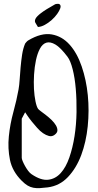

<svg xmlns="http://www.w3.org/2000/svg" viewBox="-20 -972 506 996"><path d="M92.8 -34.2Q43.9 -83 31.7 -142.6Q19.5 -202.1 25.9 -265.1Q32.2 -328.1 49.3 -390.6Q66.4 -453.1 76.2 -507.8Q80.1 -529.3 82 -559.6Q84 -589.8 86.9 -623Q89.8 -656.2 94.7 -688.5Q99.6 -720.7 110.4 -746.1Q111.3 -748 117.2 -754.4Q123 -760.7 127 -762.7Q194.3 -802.7 248 -793.5Q301.8 -784.2 340.8 -740.7Q379.9 -697.3 403.8 -627.4Q427.7 -557.6 435.5 -478Q443.4 -398.4 435.1 -316.9Q426.8 -235.4 401.4 -167.5Q376 -99.6 332.5 -53.7Q289.1 -7.8 227.5 0Q204.1 2.9 186.5 3.9Q168.9 4.9 153.3 2Q137.7 -1 123.5 -9.3Q109.4 -17.6 92.8 -34.2ZM143.6 -68.4Q192.4 -35.2 230 -39.6Q267.6 -43.9 294.9 -74.2Q322.3 -104.5 339.8 -155.3Q357.4 -206.1 366.7 -266.1Q376 -326.2 377 -390.6Q377.9 -455.1 373 -511.7Q368.2 -568.4 356.9 -612.8Q345.7 -657.2 330.1 -677.7Q293.9 -725.6 267.1 -741.2Q240.2 -756.8 220.2 -750.5Q200.2 -744.1 187 -719.2Q173.8 -694.3 166.5 -659.7Q159.2 -625 156.7 -585.4Q154.3 -545.9 156.2 -510.3Q158.2 -474.6 164.1 -446.3Q169.9 -418 177.7 -407.2Q180.7 -403.3 192.4 -394.5Q204.1 -385.7 218.8 -374.5Q233.4 -363.3 247.6 -349.6Q261.7 -335.9 270 -321.8Q278.3 -307.6 277.8 -294.9Q277.3 -282.2 261.7 -271.5Q249 -262.7 233.9 -266.6Q218.8 -270.5 203.1 -281.2Q187.5 -292 172.9 -308.6Q158.2 -325.2 145.5 -340.8Q132.8 -356.4 123.5 -370.1Q114.3 -383.8 110.4 -389.6L92.8 -356.4V-153.3Q92.8 -147.5 97.7 -135.7Q102.5 -124 109.9 -110.8Q117.2 -97.7 126 -85.9Q134.8 -74.2 143.6 -68.4ZM176.8 -832Q169.9 -843.8 164.1 -853Q158.2 -862.3 164.1 -874.5Q169.9 -886.7 192.9 -904.3Q215.8 -921.9 266.6 -950.2Q285.2 -955.1 291 -948.2Q296.9 -941.4 292.5 -928.7Q288.1 -916 276.4 -899.4Q264.6 -882.8 248 -868.2Q231.4 -853.5 212.9 -843.3Q194.3 -833 176.8 -832Z"/></svg>

Font: Over the Rainbow
Style: Regular
Weight: 400
Designer: Kimberly Geswein
Foundry: Kimberly Geswein
Version: Version 1.002 2010